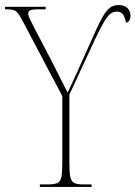

<svg xmlns="http://www.w3.org/2000/svg" viewBox="-29 -741 537 761"><path d="M129 0V-10H162Q187 -10 199 -16Q211 -22 214.5 -40.5Q218 -59 218 -98V-360L59 -661Q43 -692 32 -698Q21 -704 -2 -704H-9V-714H152V-704H121Q96 -704 89.5 -699.5Q83 -695 83 -688Q83 -680 88.5 -667.5Q94 -655 104 -636L171 -508Q188 -474 204.5 -442Q221 -410 239 -374Q248 -392 258.5 -415Q269 -438 283 -469L353 -625Q378 -680 396 -700.5Q414 -721 441 -721Q465 -721 476.5 -708.5Q488 -696 488 -679Q488 -665 482.5 -658.5Q477 -652 470 -651Q467 -671 459 -683Q451 -695 434 -695Q419 -695 407.5 -685.5Q396 -676 382.5 -653Q369 -630 349 -588L246 -366V-98Q246 -59 249.5 -40.5Q253 -22 265 -16Q277 -10 302 -10H334V0Z"/></svg>

Font: Noto Serif Display Condensed Thin
Style: Regular
Weight: 100
Width: 3
Designer: Monotype Design Team
Foundry: Monotype Imaging Inc.
Version: Version 2.009